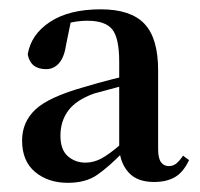

<svg xmlns="http://www.w3.org/2000/svg" viewBox="-20 -853 429 412"><path d="M310.7 -462.5Q275.3 -462.5 257 -481.8Q238.7 -501 235.8 -533.1V-534.8V-720.5Q235.8 -771.3 220.9 -789.9Q205.9 -808.5 167.6 -808.5Q151.4 -808.5 134.1 -805.1Q116.8 -801.7 93.1 -791.9L132.8 -810.7L122.2 -758.9Q118.2 -730.5 106.7 -717.5Q95.3 -704.6 79.2 -704.6Q45.3 -704.6 39.5 -736.3Q46.4 -779 87.3 -806Q128.2 -833 196.2 -833Q260.5 -833 289.9 -802Q319.3 -771 319.3 -702.4V-533.7Q319.3 -513.8 325.3 -505.2Q331.4 -496.6 342.2 -496.6Q350.9 -496.6 357.6 -501.6Q364.2 -506.5 372.9 -518.9L385.7 -509.4Q373.2 -483.1 355.2 -472.8Q337.2 -462.5 310.7 -462.5ZM125.5 -460.7Q83.3 -460.7 55.3 -484Q27.4 -507.4 27.4 -551.3Q27.4 -591 55.8 -617.8Q84.2 -644.7 159.6 -665.9Q187.4 -674.4 220 -682.7Q252.5 -690.9 280 -696.9V-678.4Q252.8 -671.4 225.9 -664.2Q199 -657.1 181.8 -652.3Q143.5 -638.5 126.6 -615.8Q109.7 -593.1 109.7 -561.8Q109.7 -531.5 125.7 -517.7Q141.6 -504 163.4 -504Q180.6 -504 197.4 -512.8Q214.1 -521.7 240 -544.1L256 -539.3L243.5 -525.8Q213.2 -494.9 188.6 -477.8Q164.1 -460.7 125.5 -460.7Z"/></svg>

Font: Noto Serif HK
Style: Regular
Weight: 200
Designer: Ryoko NISHIZUKA 西塚涼子 (kana & ideographs); Frank Grießhammer (Latin, Greek & Cyrillic); Wenlong ZHANG 张文龙 (bopomofo); San
Foundry: Adobe
Version: Version 2.001;hotconv 1.1.0;makeotfexe 2.6.0